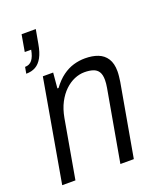

<svg xmlns="http://www.w3.org/2000/svg" viewBox="-139 -839 772 927"><g transform="rotate(-20 246.5 -376.0)"><path d="M19 0 111 -526H164L157 -447H163Q188 -481 215.5 -501Q243 -521 272 -529.5Q301 -538 331 -538Q369 -538 397.5 -527Q426 -516 442 -491Q458 -466 458 -426Q458 -414 456.5 -400.5Q455 -387 453 -373L387 0H318L383 -367Q385 -378 386 -388.5Q387 -399 387 -407Q387 -434 377.5 -449Q368 -464 349.5 -470Q331 -476 306 -476Q280 -476 254 -465Q228 -454 205 -432Q182 -410 165 -377.5Q148 -345 140 -301L87 0ZM40 -565 46 -598Q69 -598 82.5 -615Q96 -632 102 -666H69L84 -752H157L144 -680Q137 -639 123 -613.5Q109 -588 88.5 -576.5Q68 -565 40 -565Z"/></g></svg>

Font: Archivo SemiCondensed Light
Style: Italic
Weight: 300
Width: 4
Italic angle: -10°
Designer: Hector Gatti
Foundry: Omnibus-Type
Version: Version 2.001